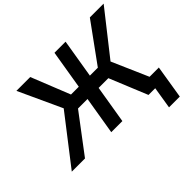

<svg xmlns="http://www.w3.org/2000/svg" viewBox="-209 -1000 1450 1450"><g transform="rotate(-45 515.5 -275.5)"><path d="M643.1 -727.3H524.5L473 -416.2H389.9L265.6 -727.3H117.9L277.3 -381.4L-17.8 0H123.2L352.6 -304H454.2L403.8 0H522.4L572.8 -304H676.8L801.5 0H873.2L844.8 175.8H959.9L1003.2 -91.3H904.1L777.3 -381.4L1049.7 -727.3H902.3L676.5 -416.2H591.6Z"/></g></svg>

Font: Magic Ui Pro Semi Bold
Style: Italic
Weight: 600
Italic angle: -9.39999°
Designer: Stefan Endress, Andreas Faust
Version: Version 1.000;FEAKit 1.0